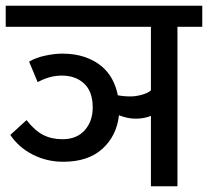

<svg xmlns="http://www.w3.org/2000/svg" viewBox="-30 -653 729 673"><path d="M295 -276Q295 -332 265 -360Q235 -388 187 -388Q164 -388 143 -382Q122 -376 102 -365L72 -437Q96 -451 128.5 -458Q161 -465 188 -465Q232 -465 266 -453.5Q300 -442 324 -422.5Q348 -403 362.5 -376.5Q377 -350 383 -319Q403 -315 428 -315Q445 -315 466 -320.5Q487 -326 499 -336V-559H-10V-633H679V-559H592V0H499V-247Q491 -243 476.5 -240Q462 -237 446 -237Q429 -237 414.5 -240.5Q400 -244 387 -249Q379 -177 329 -131.5Q279 -86 192 -86Q134 -86 85 -111Q36 -136 6 -180L63 -232Q92 -195 121.5 -180Q151 -165 189 -165Q239 -165 267 -196.5Q295 -228 295 -276Z"/></svg>

Font: Mukta Medium
Style: Regular
Weight: 500
Designer: Girish Dalvi and Yashodeep Gholap
Foundry: Ek Type
Version: Version 2.538;PS 1.002;hotconv 16.6.51;makeotf.lib2.5.65220;